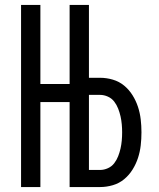

<svg xmlns="http://www.w3.org/2000/svg" viewBox="-20 -755 640 775"><path d="M65 0V-735H143V-416H261V-735H339V-441H384Q410 -441 435.5 -433.5Q461 -426 481 -409.5Q501 -393 515 -370.5Q529 -348 537 -323.5Q545 -299 548 -273Q551 -247 551 -221Q551 -194 548 -168Q545 -142 537 -117.5Q529 -93 515 -70.5Q501 -48 481 -31.5Q461 -15 435.5 -7.5Q410 0 384 0H261V-343H143V0ZM339 -69H384Q400 -69 415.5 -76Q431 -83 441 -96Q451 -109 457 -124.5Q463 -140 466.5 -155.5Q470 -171 471.5 -187.5Q473 -204 473 -221Q473 -237 471.5 -253.5Q470 -270 466.5 -285.5Q463 -301 457 -316.5Q451 -332 441 -345Q431 -358 415.5 -365Q400 -372 384 -372H339Z"/></svg>

Font: Iosevka Extended
Style: Regular
Weight: 400
Width: 7
Monospace: yes
Designer: Belleve Invis
Foundry: Belleve Invis
Version: Version 32.5.0; ttfautohint (v1.8.4)